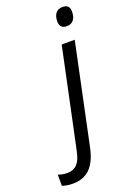

<svg xmlns="http://www.w3.org/2000/svg" viewBox="-315 -802 761 1107"><g transform="rotate(-20 65.5 -249.0)"><path d="M-134.3 230V161.1Q-110.8 171.4 -79.6 171.4Q-52.7 171.4 -33.9 160.4Q-15.1 149.4 -2.4 125Q8.3 103.5 15.6 68.8L143.6 -536.1H223.6L93.8 79.6Q85 120.1 71.3 149.9Q49.8 195.8 15.1 218Q-19.5 240.2 -68.8 240.2Q-104.5 240.2 -134.3 230ZM165 -668.9Q165 -702.1 179.7 -720Q194.3 -737.8 221.7 -737.8Q264.6 -737.8 264.6 -694.8Q264.6 -661.6 250 -643.3Q235.4 -625 209 -625Q165 -625 165 -668.9Z"/></g></svg>

Font: Viking Open Sans
Style: Italic
Weight: 400
Italic angle: -12°
Foundry: Ascender Corporation
Version: Version 2.000